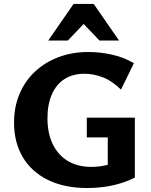

<svg xmlns="http://www.w3.org/2000/svg" viewBox="-20 -936 765 971"><path d="M423 15Q305 15 221.5 -26.5Q138 -68 94.5 -142.5Q51 -217 51 -316Q51 -395 78.5 -460.5Q106 -526 156.5 -573.5Q207 -621 276 -647Q345 -673 428 -673Q486 -673 547 -659.5Q608 -646 657 -616L592 -483Q544 -529 497.5 -546Q451 -563 408 -563Q348 -563 306 -536Q264 -509 242 -458Q220 -407 220 -338Q220 -261 247.5 -205.5Q275 -150 324.5 -121Q374 -92 442 -92Q480 -92 516.5 -100.5Q553 -109 583 -128L525 -61V-241H419V-341H662V-38Q627 -20 586.5 -8Q546 4 504.5 9.5Q463 15 423 15ZM483 -731 379 -840 352 -916H454L582 -731ZM224 -731 352 -916H454L428 -841L323 -731Z"/></svg>

Font: Ysabeau SC ExtraBold
Style: Regular
Weight: 800
Designer: Christian Thalmann (Catharsis Fonts)
Version: Version 2.001;gftools[0.9.30]; featfreeze: smcp